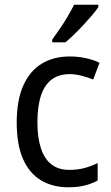

<svg xmlns="http://www.w3.org/2000/svg" viewBox="-20 -786 471 816"><path d="M271 10Q204 10 154.5 -19.5Q105 -49 78 -110Q51 -171 51 -265Q51 -360 79 -422.5Q107 -485 157.5 -515.5Q208 -546 276 -546Q313 -546 346.5 -538.5Q380 -531 403 -519L376 -448Q354 -457 327 -464Q300 -471 277 -471Q230 -471 199.5 -448Q169 -425 154 -379.5Q139 -334 139 -266Q139 -201 154 -155.5Q169 -110 199 -87Q229 -64 274 -64Q310 -64 339.5 -72Q369 -80 395 -93V-19Q370 -5 339.5 2.5Q309 10 271 10ZM398 -756Q389 -742 372 -722Q355 -702 335 -680.5Q315 -659 295 -639.5Q275 -620 258 -606H202V-618Q218 -640 235.5 -665.5Q253 -691 268.5 -717.5Q284 -744 295 -766H398Z"/></svg>

Font: Noto Sans Khmer SemiCondensed
Style: Regular
Weight: 400
Width: 4
Designer: Danh Hong and the Monotype Design Team
Foundry: Monotype Imaging Inc.
Version: Version 2.004